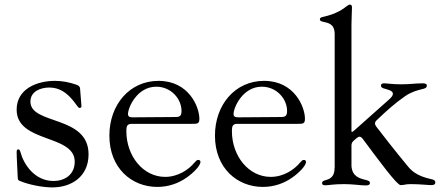

<svg xmlns="http://www.w3.org/2000/svg" viewBox="-20 -794 1900 828"><path d="M308.6 -429C279.8 -438.9 249.3 -445.3 217.3 -445.3C140.3 -445.3 51.8 -411.6 51.8 -321C51.8 -176.5 302.2 -215.9 302.2 -96.9C302.2 -38.4 256.4 -13.5 210.9 -13.5C127.5 -13.5 81 -88.4 68.2 -138.1C65.3 -147.7 62.1 -149.9 58.9 -149.9C52.6 -149.9 51.8 -143.5 51.8 -137.4C51.8 -128.2 52.2 -113.3 56.5 -27.7C57.2 -17 59.3 -16.3 67.1 -13.1C103.3 2.1 162.6 14.2 206 14.2C286.6 14.2 361.9 -31.2 361.9 -128.6C361.9 -298.3 111.2 -254.3 111.2 -355.8C111.2 -399.5 154.1 -416.5 192.8 -416.5C236.9 -416.5 267.8 -393.5 294.4 -361.5C312.1 -340.2 316.1 -328.5 323.9 -328.5C327.1 -328.5 331.3 -329.9 331.3 -336.6C331.3 -340.9 327.8 -383.5 325.3 -411.9C324.6 -421.9 317.5 -426.1 308.6 -429Z M658.4 12.1C707 12.1 750 -3.6 785.2 -28.4C813.9 -48.3 844.5 -79.5 844.5 -95.5C844.5 -101.2 840.6 -104.4 835.2 -104.4C828.8 -104.4 825.6 -100.5 818.2 -92.3C794 -62.9 748.2 -31.2 692.1 -31.2C597.7 -31.2 524.9 -120.4 524.9 -228.7C524.9 -248.2 527.3 -259.9 547.6 -259.9H806.5C831.3 -259.9 839.8 -259.9 839.8 -282C839.8 -332.7 794.4 -445.3 663.7 -445.3C538.4 -445.3 451.7 -342 451.7 -209.2C451.7 -68.5 548.3 12.1 658.4 12.1ZM532 -302.9C532.3 -330.3 571 -420.1 653.8 -420.1C718 -420.1 762.8 -367.5 762.8 -315.7C762.8 -294.4 755.7 -289.8 738.3 -289.4C585.6 -288.4 555.4 -288 553.6 -288C538.7 -288 532 -290.8 532 -302.9Z M1113.6 12.1C1162.3 12.1 1205.3 -3.6 1240.4 -28.4C1269.2 -48.3 1299.7 -79.5 1299.7 -95.5C1299.7 -101.2 1295.8 -104.4 1290.5 -104.4C1284.1 -104.4 1280.9 -100.5 1273.4 -92.3C1249.3 -62.9 1203.5 -31.2 1147.4 -31.2C1052.9 -31.2 980.1 -120.4 980.1 -228.7C980.1 -248.2 982.6 -259.9 1002.8 -259.9H1261.7C1286.6 -259.9 1295.1 -259.9 1295.1 -282C1295.1 -332.7 1249.6 -445.3 1119 -445.3C993.6 -445.3 907 -342 907 -209.2C907 -68.5 1003.6 12.1 1113.6 12.1ZM987.2 -302.9C987.6 -330.3 1026.3 -420.1 1109 -420.1C1173.3 -420.1 1218 -367.5 1218 -315.7C1218 -294.4 1210.9 -289.8 1193.5 -289.4C1040.8 -288.4 1010.7 -288 1008.9 -288C994 -288 987.2 -290.8 987.2 -302.9Z M1707.7 4.3C1723.7 4.3 1727.3 0 1750.7 0C1792.3 0 1825.6 4.3 1839.1 4.3C1850.5 4.3 1857.6 1.8 1857.2 -8.2C1857.2 -14.2 1852.6 -17.8 1845.9 -19.9C1825.3 -25.6 1775.9 -32.7 1741.8 -73.2C1682.9 -144.5 1643.5 -195 1602.6 -248.2C1594.8 -258.5 1595.5 -267.4 1604.8 -275.9C1645.2 -314.6 1683.6 -349.4 1727.6 -379.6C1755 -398.4 1780.9 -404.8 1801.1 -409.8C1811.8 -412.3 1820.7 -414.8 1820.7 -424.7C1820.7 -433.2 1811.8 -434.7 1802.9 -434.7C1769.5 -434.7 1750.7 -430.4 1709.2 -430.4C1671.5 -430.4 1648.4 -434.7 1636 -434.7C1626.1 -434.7 1622.9 -430 1622.9 -425.1C1622.9 -419 1626.8 -415.8 1632.8 -413.4C1648.1 -408 1674.4 -404.8 1674.4 -389.6C1674.4 -377.1 1657.3 -364.7 1636.4 -345.9L1507.8 -231.5L1503.9 -228.3C1498.6 -224.1 1496.4 -223.7 1495.7 -228V-687.9C1495.7 -718 1497.9 -743.3 1497.9 -761.4C1497.9 -771.7 1494.3 -774.1 1488.6 -774.1C1485.1 -774.1 1481.5 -772 1476.2 -768.1C1459.9 -755.3 1432.2 -734 1372.2 -720.9C1364 -719.5 1359.4 -716.3 1359.4 -710.6C1359.4 -704.9 1364 -702.4 1371.1 -700.6C1395.6 -695 1423.3 -692.1 1423.3 -646V-70.7H1422.9C1423.3 -29.1 1401.6 -22 1380.7 -16C1373.6 -13.8 1369 -11 1369 -4.6C1369 2.5 1374.3 5 1381.7 5C1398.8 5 1416.9 0 1464.1 0C1503.9 0 1534.4 5.7 1557.5 5.7C1568.2 5.7 1575.3 2.8 1575.3 -5C1575.3 -11.7 1571 -14.6 1559.7 -17.4C1529.5 -24.9 1499.3 -32.3 1495.7 -77.8V-167.3C1496.1 -175.4 1498.2 -180.4 1503.9 -186.1L1505 -187.1L1518.5 -198.9C1528.1 -207 1535.9 -206.3 1543.7 -196C1615.8 -99.1 1691.8 4.3 1707.7 4.3Z"/></svg>

Font: Margiela Serif
Style: Regular
Weight: 400
Designer: Andreas Faust, Stefan Endress
Version: Version 1.002;FEAKit 1.0